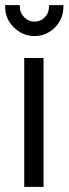

<svg xmlns="http://www.w3.org/2000/svg" viewBox="-56 -725 266 745"><path d="M38 0H113V-500H38ZM190 -705H134V-698Q134 -675 118 -658Q102 -641 78 -641Q55 -641 38 -658Q21 -675 21 -698V-705H-36V-698Q-36 -667 -20.5 -641.5Q-5 -616 21 -600.5Q47 -585 78 -585Q109 -585 134.5 -600.5Q160 -616 175 -641.5Q190 -667 190 -698Z"/></svg>

Font: Advent Pro Medium
Style: Regular
Weight: 500
Designer: VivaRado, Andreas Kalpakidis
Foundry: VivaRado, Andreas Kalpakidis
Version: Version 3.000